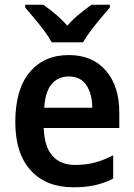

<svg xmlns="http://www.w3.org/2000/svg" viewBox="-20 -786 569 816"><path d="M272 -552Q373 -552 430 -486Q487 -420 487 -308V-242H166Q168 -165 202 -125Q236 -85 299 -85Q345 -85 382.5 -95Q420 -105 461 -126V-27Q424 -8 384 1Q344 10 292 10Q176 10 110.5 -62Q45 -134 45 -267Q45 -406 106 -479Q167 -552 272 -552ZM272 -461Q227 -461 199.5 -428.5Q172 -396 168 -328H372Q372 -386 347.5 -423.5Q323 -461 272 -461ZM200 -606Q188 -628 168 -655Q148 -682 126 -708Q104 -734 87 -754V-766H164Q187 -750 214.5 -727Q242 -704 266 -677Q291 -705 317.5 -726.5Q344 -748 369 -766H447V-754Q430 -735 408 -708.5Q386 -682 365.5 -655Q345 -628 333 -606Z"/></svg>

Font: Noto Sans Sinhala SemiCondensed SemiBold
Style: Regular
Weight: 600
Width: 4
Designer: Jelle Bosma - Monotype Design Team
Foundry: Monotype Imaging Inc.
Version: Version 2.006; ttfautohint (v1.8.4.7-5d5b)